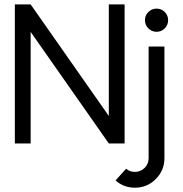

<svg xmlns="http://www.w3.org/2000/svg" viewBox="-20 -665 848 890"><path d="M557.6 0H484.4L122.1 -517.1V0H48.8V-644.5H122.1L484.4 -127.4V-644.5H557.6ZM605.5 205.1Q553.7 205.1 515.6 171.4L564.5 117.2Q582 131.8 605.5 131.8Q631.8 131.8 650.4 113.3Q668.9 94.7 668.9 68.4V-449.2H742.2V68.4Q742.2 125 702.1 165Q662.1 205.1 605.5 205.1ZM705.6 -517.6Q683.6 -517.6 667.7 -533.4Q651.9 -549.3 651.9 -571.3Q651.9 -593.8 667.7 -609.4Q683.6 -625 705.6 -625Q728 -625 743.7 -609.4Q759.3 -593.8 759.3 -571.3Q759.3 -549.3 743.7 -533.4Q728 -517.6 705.6 -517.6Z"/></svg>

Font: Catrinity
Style: Regular
Weight: 400
Designer: Alexander Lange
Foundry: High-Logic / Made with FontCreator
Version: Version 2.090;May 20, 2024;FontCreator 15.0.0.2974 64-bit